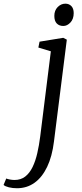

<svg xmlns="http://www.w3.org/2000/svg" viewBox="-142 -772 447 1046"><path d="M152 -1Q142 80.5 114.8 137.2Q87.5 194 46 223.8Q4.5 253.5 -49.5 253.5Q-73 253.5 -93.5 248.5Q-114 243.5 -122.5 235.5L-108 200.5Q-101 203.5 -88 206Q-75 208.5 -63 208.5Q-28.5 208.5 -4.5 189.8Q19.5 171 35.5 138Q51.5 105 61.2 62.2Q71 19.5 77 -28L135 -492.5L67 -513L73.5 -545L202.5 -566L222 -556ZM203 -630.5Q180.5 -630.5 167.2 -644.2Q154 -658 154 -685.5Q154 -715 172.2 -733.5Q190.5 -752 214 -752Q234 -752 246.8 -738.8Q259.5 -725.5 259.5 -700.5Q259.5 -668.5 241.8 -649.5Q224 -630.5 203 -630.5Z"/></svg>

Font: Merriweather Light 18pt Light
Style: Italic
Weight: 300
Italic angle: -7.8°
Version: Version 2.101